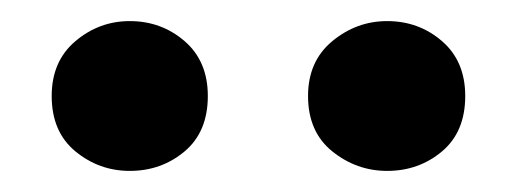

<svg xmlns="http://www.w3.org/2000/svg" viewBox="-20 -828 490 182"><path d="M103 -666Q74 -666 51.5 -684.5Q29 -703 29 -737Q29 -770 51.5 -789Q74 -808 103 -808Q133 -808 155 -789Q177 -770 177 -737Q177 -703 155 -684.5Q133 -666 103 -666ZM347 -666Q318 -666 295 -684.5Q272 -703 272 -737Q272 -770 295 -789Q318 -808 347 -808Q377 -808 399 -789Q421 -770 421 -737Q421 -703 399 -684.5Q377 -666 347 -666Z"/></svg>

Font: Noto Serif KR ExtraLight ExtraBold
Style: Regular
Weight: 800
Version: Version 2.003-H1;hotconv 1.1.1;makeotfexe 2.6.0